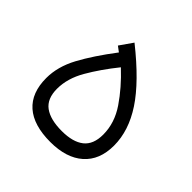

<svg xmlns="http://www.w3.org/2000/svg" viewBox="-155 -733 875 875"><g transform="rotate(45 282.5 -296.0)"><path d="M234.9 -591.8Q376 -479.5 438.5 -384.5Q501 -289.6 501 -193.8Q501 -101.1 443.8 -50.5Q386.7 0 283.7 0Q175.8 0 120.1 -49.1Q64.5 -98.1 64.5 -193.4Q64.5 -266.6 104.7 -341.3Q145 -416 216.3 -509.8L190.9 -528.8ZM270.5 -468.3Q212.4 -396 173.1 -328.1Q133.8 -260.3 133.8 -193.4Q133.8 -129.4 172.6 -100.8Q211.4 -72.3 285.6 -72.3Q356.4 -72.3 393.6 -101.6Q430.7 -130.9 430.7 -194.3Q430.7 -269 384.5 -336.9Q338.4 -404.8 270.5 -468.3Z"/></g></svg>

Font: Vazir Light UI
Style: Light-UI
Weight: 300
Designer: Saber Rastikerdar
Foundry: Saber Rastikerdar
Version: Version 30.0.0